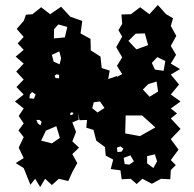

<svg xmlns="http://www.w3.org/2000/svg" viewBox="-20 -737 780 770"><path d="M75 -63 43 -83 75 -103 55 -145 75 -187 54 -214 75 -242 55 -272 75 -302 40 -330 75 -358 46 -388 75 -418 45 -450 75 -482 43 -510 75 -537 51 -563 75 -589 47 -621 75 -653 84 -678 110 -680 145 -708 181 -680 225 -710 262 -670 310 -653 303 -603 343 -581 344 -535 383 -510 388 -464 420 -454 414 -420 449 -432 450 -429 470 -440 449 -473 470 -507 446 -548 470 -590 455 -616 470 -641 467 -679 505 -680 542 -708 579 -680 613 -717 646 -680 674 -664 665 -633 687 -593 665 -553 686 -517 665 -482 702 -460 665 -438 698 -398 665 -358 704 -330 665 -302 690 -282 665 -262 704 -220 665 -179 696 -137 665 -95 685 -75 665 -55 663 -18 626 -20 589 0 551 -20 528 1 504 -20 468 -18 463 -54 424 -59 434 -97 404 -113 401 -147 366 -173 355 -216 326 -225 329 -256 299 -255 292 -285 296 -257 270 -246 285 -208 270 -170 297 -145 270 -119 290 -83 270 -47 254 -11 216 -20 188 5 161 -20 141 13 121 -20 102 4ZM250 -629 214 -639 197 -620 196 -583 240 -587ZM561 -603 524 -602 495 -573 527 -539 574 -556ZM218 -531 188 -517 195 -490 219 -479 225 -503ZM643 -492 611 -508 589 -485 601 -458 636 -453ZM217 -437 206 -439 199 -433 203 -424 217 -423ZM608 -410 575 -400 553 -378 580 -349 614 -370ZM123 -358 109 -368 100 -359 98 -343 116 -341ZM381 -330 356 -327 350 -303 371 -286 399 -304ZM269 -287 262 -284V-275L270 -277L275 -282ZM550 -274H484L482 -202L541 -191L603 -226ZM139 -256H126L131 -243L142 -234L147 -248ZM206 -231 164 -213 145 -173 188 -162 220 -184ZM475 -141 463 -150 449 -145 451 -127 468 -129ZM601 -118 570 -111V-82L595 -63L610 -90ZM517 -90 503 -114 476 -104 480 -79 499 -77Z"/></svg>

Font: Rubik Gemstones
Style: Regular
Weight: 400
Designer: Hubert and Fischer, NaN
Foundry: Hubert and Fischer, NaN
Version: Version 2.200